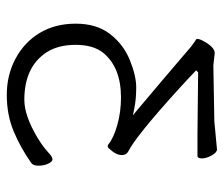

<svg xmlns="http://www.w3.org/2000/svg" viewBox="-68 -450 675 580"><g transform="rotate(90 270.0 -160.5)"><path d="M282 104Q330 104 397 64Q426 46 440 32.5Q454 19 461.5 19Q469 19 475 32Q481 45 481 61Q481 77 473 83Q426 116 376.5 136.5Q327 157 267 157Q207 157 157.5 130.5Q108 104 80 57.5Q52 11 52 -51.5Q52 -114 83 -154.5Q114 -195 161.5 -214.5Q209 -234 245 -234Q281 -234 309 -228L329 -224L313 -237Q294 -253 223 -313L121 -400L106 -411Q98 -415 98 -418Q98 -425 104 -436Q121 -468 138 -471H142L178 -467L347 -470L432 -478Q441 -478 450 -462Q459 -446 459 -432.5Q459 -419 451 -419H388Q362 -419 199 -421L193 -415Q221 -388 252 -360Q392 -233 438 -210Q449 -204 449 -190.5Q449 -177 438 -162.5Q427 -148 424 -148Q419 -148 418 -149Q397 -166 357.5 -177Q318 -188 275 -188Q183 -188 139 -133Q116 -103 116 -51Q116 1 138 36Q182 104 282 104Z"/></g></svg>

Font: LXGW WenKai TC Light
Style: Regular
Weight: 300
Designer: LXGW / Fontworks Inc.
Foundry: LXGW / Fontworks Inc.
Version: Version 1.330